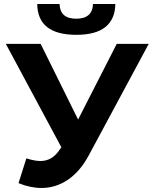

<svg xmlns="http://www.w3.org/2000/svg" viewBox="-20 -918 764 954"><path d="M719 -700 421 -146Q378 -66 317.5 -25Q257 16 186 16Q131 16 72 -8L111 -131Q153 -118 181 -118Q211 -118 235 -132.5Q259 -147 279 -178L285 -186L9 -700H182L368 -324L560 -700ZM165 -898H276Q278 -825 359 -825Q399 -825 420 -843.5Q441 -862 442 -898H553Q552 -823 504 -784Q456 -745 359 -745Q167 -745 165 -898Z"/></svg>

Font: APTA Sans Regular
Style: Bold Italic
Weight: 700
Version: Version 7.200